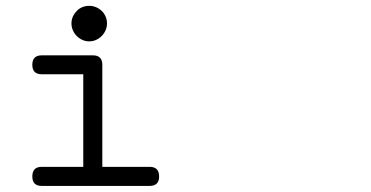

<svg xmlns="http://www.w3.org/2000/svg" viewBox="-20 -607 1244 644"><path d="M279.3 -587.4Q292 -587.4 303 -582.5Q314 -577.6 322 -569.6Q330.1 -561.5 334.5 -550.8Q338.9 -540 338.9 -528.3Q338.9 -516.1 334 -505.1Q329.1 -494.1 321 -486.1Q313 -478 302.2 -473.1Q291.5 -468.3 279.3 -468.3Q267.1 -468.3 256.3 -473.1Q245.6 -478 237.5 -486.1Q229.5 -494.1 224.6 -505.1Q219.7 -516.1 219.7 -528.3Q219.7 -552.2 237.3 -569.8V-570.3Q254.4 -587.4 279.3 -587.4ZM481.9 -47.4Q513.7 -47.4 513.7 -15.1Q513.7 16.6 481.9 16.6H120.1Q88.4 16.6 88.4 -15.1Q88.4 -47.4 120.1 -47.4H259.3V-357.9H120.1Q88.4 -357.9 88.4 -389.6Q88.4 -421.4 120.1 -421.4H291.5Q323.2 -421.4 323.2 -389.6V-47.4Z"/></svg>

Font: Erica Type
Style: Italic
Weight: 400
Monospace: yes
Designer: Peter Wiegel
Foundry: Peter Wiegel
Version: Version 1.000 2010 initial release